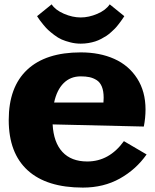

<svg xmlns="http://www.w3.org/2000/svg" viewBox="-20 -850 710 880"><path d="M482.9 -830.1 549.8 -775.9Q549.3 -774.9 543 -765.6Q536.6 -756.3 533.2 -751.7Q529.8 -747.1 521.5 -736.3Q513.2 -725.6 506.6 -719Q500 -712.4 489 -702.4Q478 -692.4 468 -685.8Q458 -679.2 444.1 -671.9Q430.2 -664.6 416.5 -660.2Q402.8 -655.8 385.5 -652.8Q368.2 -649.9 350.1 -649.9Q325.7 -649.9 302.7 -655.8Q279.8 -661.6 262.9 -668.9Q246.1 -676.3 228.3 -689.9Q210.4 -703.6 200.9 -712.4Q191.4 -721.2 178.2 -737.3Q165 -753.4 161.9 -758.1Q158.7 -762.7 149.9 -775.9L216.8 -830.1Q233.4 -804.2 272.7 -787.1Q312 -770 350.1 -770Q387.2 -770 426 -786.6Q464.8 -803.2 482.9 -830.1ZM350.1 -609.9Q437 -609.9 503.7 -580.1Q570.3 -550.3 608.6 -490.5Q647 -430.7 647 -348.1Q647 -310.1 639.2 -270L221.2 -279.8Q225.6 -197.3 266.1 -153.6Q306.6 -109.9 379.9 -109.9Q480.5 -109.9 547.9 -203.1L651.9 -142.1Q603.5 -73.2 529.3 -31.7Q455.1 9.8 359.9 9.8Q193.8 9.8 106.9 -69.3Q20 -148.4 20 -299.8Q20 -451.2 104.7 -530.5Q189.5 -609.9 350.1 -609.9ZM350.1 -500Q302.7 -500 271.5 -468.8Q240.2 -437.5 228 -379.9H454.1Q455.1 -387.7 455.1 -401.9Q455.1 -432.6 446.8 -452.9Q438.5 -473.1 422.9 -482.9Q407.2 -492.7 390.4 -496.3Q373.5 -500 350.1 -500Z"/></svg>

Font: Zantroke
Style: Regular
Weight: 500
Foundry: gluk
Version: Version 0.36